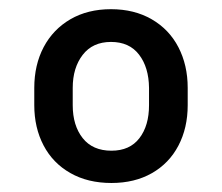

<svg xmlns="http://www.w3.org/2000/svg" viewBox="-20 -742 490 424"><path d="M225.1 -721.7Q276.4 -721.7 314.9 -699.5Q353.5 -677.2 374 -637.7Q394.5 -598.1 394.5 -547.9V-509.8Q394.5 -459.5 374 -420.4Q353.5 -381.3 315.4 -359.6Q277.3 -337.9 226.1 -337.9Q173.8 -337.9 135.3 -359.9Q96.7 -381.8 76.2 -420.9Q55.7 -460 55.7 -509.8V-547.9Q55.7 -598.6 76.4 -637.9Q97.2 -677.2 135.5 -699.5Q173.8 -721.7 225.1 -721.7ZM226.1 -409.2Q266.6 -409.2 287.8 -436.8Q309.1 -464.4 309.1 -509.8V-547.9Q308.6 -593.3 287.1 -621.3Q265.6 -649.4 225.1 -649.4Q184.6 -649.4 162.6 -620.8Q140.6 -592.3 140.6 -547.9V-509.8Q140.6 -464.8 162.6 -437Q184.6 -409.2 226.1 -409.2Z"/></svg>

Font: Inter RS Variable
Style: Regular
Weight: 400
Designer: Rasmus Andersson (customised by Maria Ramos and Noel Pretorius)
Foundry: rsms
Version: Version 3.001;Glyphs 3.2.3 (3260)